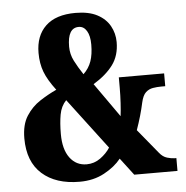

<svg xmlns="http://www.w3.org/2000/svg" viewBox="-52 -775 809 836"><g transform="rotate(-5 352.0 -357.0)"><path d="M263 10Q159 10 99 -43.5Q39 -97 39 -199Q39 -259 63 -296.5Q87 -334 123 -357.5Q159 -381 196 -398Q161 -444 147 -481Q133 -518 133 -564Q133 -639 177.5 -681.5Q222 -724 308 -724Q366 -724 403 -704.5Q440 -685 458 -652.5Q476 -620 476 -582Q476 -523 446 -482.5Q416 -442 360 -408L465 -259Q468 -282 470 -316Q472 -350 472 -382V-428H670V-372H652Q634 -372 616 -369Q598 -366 584.5 -353.5Q571 -341 564 -310Q558 -282 549.5 -252.5Q541 -223 530 -192L617 -86Q632 -67 651 -61.5Q670 -56 683 -56H691V0H502L445 -75Q418 -41 371 -15.5Q324 10 263 10ZM320 -455Q344 -478 354.5 -508Q365 -538 365 -581Q365 -619 352 -640.5Q339 -662 317 -662Q268 -662 268 -580Q268 -547 283 -517.5Q298 -488 320 -455ZM300 -63Q333 -63 360 -82.5Q387 -102 403 -127L235 -349Q212 -325 205.5 -288.5Q199 -252 199 -204Q199 -137 226.5 -100Q254 -63 300 -63Z"/></g></svg>

Font: Noto Serif Thai ExtraCondensed Black
Style: Regular
Weight: 900
Width: 2
Designer: Monotype Design Team
Foundry: Monotype Imaging Inc.
Version: Version 2.002; ttfautohint (v1.8.4.7-5d5b)